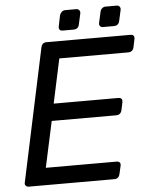

<svg xmlns="http://www.w3.org/2000/svg" viewBox="-57 -896 743 944"><g transform="rotate(-5 314.0 -424.5)"><path d="M47 0Q37 0 31.5 -6.5Q26 -13 29 -23L168 -676Q173 -700 195 -700H609Q632 -700 627 -676L619 -638Q614 -615 591 -615H251L204 -396H522Q546 -396 541 -372L533 -335Q528 -312 505 -312H187L138 -85H486Q510 -85 505 -62L496 -23Q491 0 469 0ZM478 -750Q469 -750 464 -756Q459 -762 461 -772L473 -826Q475 -836 482.5 -842.5Q490 -849 500 -849H554Q564 -849 569 -842.5Q574 -836 572 -826L560 -772Q555 -750 532 -750ZM279 -750Q269 -750 264.5 -756Q260 -762 262 -772L273 -826Q276 -836 283.5 -842.5Q291 -849 301 -849H355Q364 -849 369.5 -842.5Q375 -836 373 -826L361 -772Q356 -750 333 -750Z"/></g></svg>

Font: Lubike
Style: Italic
Weight: 400
Italic angle: -12°
Foundry: Honoka55
Version: Version 1.000;July 22, 2022;FontCreator 14.0.0.2862 64-bit